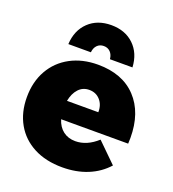

<svg xmlns="http://www.w3.org/2000/svg" viewBox="-139 -872 888 985"><g transform="rotate(20 304.5 -379.0)"><path d="M590 -254Q590 -233 589 -223H223Q235 -184 262.5 -163Q290 -142 329 -142Q392 -142 449 -194L554 -91Q511 -43 449.5 -18Q388 7 312 7Q222 7 156 -27.5Q90 -62 54.5 -124.5Q19 -187 19 -270Q19 -354 55 -417.5Q91 -481 156 -516Q221 -551 306 -551Q440 -551 515 -471.5Q590 -392 590 -254ZM308 -414Q273 -414 250 -389Q227 -364 219 -322H390Q391 -362 368 -388Q345 -414 308 -414ZM126 -598Q130 -674 177.5 -719.5Q225 -765 301 -765Q377 -765 424.5 -719.5Q472 -674 476 -598H353Q351 -622 337 -636.5Q323 -651 301 -651Q279 -651 265 -636.5Q251 -622 249 -598Z"/></g></svg>

Font: #9Slide03 Montserrat ExtraBold
Style: Regular
Weight: 800
Designer: Julieta Ulanovsky
Foundry: Julieta Ulanovsky
Version: Version 6.001